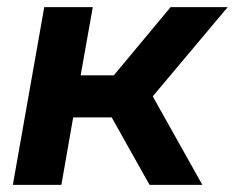

<svg xmlns="http://www.w3.org/2000/svg" viewBox="-20 -518 658 538"><path d="M104 -498H240L206 -307H299L458 -498H618L408 -248L547 0H399L293 -189H185L152 0H16Z"/></svg>

Font: Chakra Petch
Style: Bold Italic
Weight: 700
Italic angle: -10°
Designer: Katatrad Aksorn Co.,Ltd.
Foundry: Cadson Demak Co.,Ltd.
Version: Version 1.000; ttfautohint (v1.6)